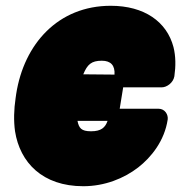

<svg xmlns="http://www.w3.org/2000/svg" viewBox="-20 -596 626 664"><path d="M376 -338 268 -339C282 -373 296 -386 332 -386C364 -386 378 -369 376 -338ZM36 -271 34 -257C28 -217 27 -178 32 -142C49 -34 127 48 268 48C342 48 409 21 458 -17C503 -52 549 -109 560 -183C562 -199 551 -220 528 -220H396H394L406 -294H540C556 -294 579 -309 583 -332C588 -367 588 -401 580 -433C557 -521 479 -576 363 -576C181 -576 63 -444 36 -271ZM352 -178C344 -155 330 -142 295 -142C261 -142 253 -153 248 -178H351Z"/></svg>

Font: Asimov Print
Style: EIt
Weight: 500
Designer: Google
Version: Version 2.000980; 2014